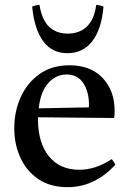

<svg xmlns="http://www.w3.org/2000/svg" viewBox="-20 -762 537 794"><path d="M259 12Q188 12 139 -21Q90 -54 64.5 -109.5Q39 -165 39 -232Q39 -301 65.5 -360Q92 -419 143 -455.5Q194 -492 267 -492Q355 -492 404.5 -439.5Q454 -387 454 -304Q454 -294 453.5 -286.5Q453 -279 452 -274L137 -277Q137 -273 137 -270Q137 -172 182 -116Q227 -60 308 -60Q376 -60 442 -104Q452 -92 457 -81Q372 12 259 12ZM140 -314 347 -318Q348 -320 348 -323.5Q348 -327 348 -328Q348 -382 324.5 -418Q301 -454 255 -454Q212 -454 180 -419Q148 -384 140 -314ZM143 -742Q154 -678 184 -650.5Q214 -623 260 -623Q309 -623 339.5 -652.5Q370 -682 378 -742Q396 -740 408 -735Q400 -641 361.5 -591.5Q323 -542 259 -542Q195 -542 158.5 -591.5Q122 -641 113 -735Q125 -740 143 -742Z"/></svg>

Font: Tiro Devanagari Sanskrit
Style: Regular
Weight: 400
Designer: Devanagari: John Hudson & Fiona Ross. Latin: John Hudson.
Foundry: Tiro Typeworks Ltd.
Version: Version 1.52